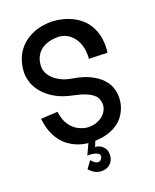

<svg xmlns="http://www.w3.org/2000/svg" viewBox="-134 -644 693 860"><g transform="rotate(-20 213.0 -214.0)"><path d="M202.1 139.2Q183.1 139.2 169.2 131.3Q155.3 123.5 143.1 109.9L168 75.2Q173.3 82 182.1 89.1Q190.9 96.2 199.2 96.2Q208 96.2 214.1 88.9Q220.2 81.5 220.2 74.2Q220.2 66.4 213.4 61.8Q206.5 57.1 197.3 54.9Q188 52.7 178.5 52.2Q168.9 51.8 163.1 51.8L187 1Q176.8 0 161.9 -3.2Q147 -6.3 130.1 -13.7Q113.3 -21 96.2 -33.2Q79.1 -45.4 64.5 -64.5Q49.8 -83.5 39.3 -110.4Q28.8 -137.2 24.9 -173.8L105 -178.2Q108.4 -149.9 117.4 -130.9Q126.5 -111.8 138.4 -99.4Q150.4 -86.9 163.3 -80.1Q176.3 -73.2 187.7 -70.1Q199.2 -66.9 207.3 -66.4Q215.3 -65.9 216.8 -65.9Q237.3 -66.4 254.2 -73Q271 -79.6 282.7 -89.8Q294.4 -100.1 300.8 -113.5Q307.1 -127 307.1 -141.1Q307.1 -153.3 302.7 -165Q298.3 -176.8 286.4 -187.3Q274.4 -197.8 253.7 -206.5Q232.9 -215.3 200.2 -222.2Q147.5 -232.4 113.5 -252.7Q79.6 -272.9 59.6 -297.1Q39.6 -321.3 31.7 -346.2Q23.9 -371.1 23.9 -391.1Q23.9 -420.9 34.2 -451.9Q44.4 -482.9 67.6 -508.5Q90.8 -534.2 128.4 -550.5Q166 -566.9 221.2 -566.9Q273.4 -563.5 314.5 -543Q332 -534.2 348.9 -520.8Q365.7 -507.3 378.9 -487.8Q392.1 -468.3 400.1 -442.1Q408.2 -416 408.2 -381.8Q408.2 -374.5 407.5 -366.5Q406.7 -358.4 405.8 -350.1L317.9 -353Q318.8 -357.4 318.8 -362.1Q318.8 -366.7 318.8 -372.1Q318.8 -397 311.8 -418.7Q304.7 -440.4 291.7 -456.8Q278.8 -473.1 260.3 -482.7Q241.7 -492.2 219.2 -492.2Q193.4 -492.2 172.4 -485.6Q151.4 -479 136.5 -466.3Q121.6 -453.6 113.3 -434.8Q105 -416 105 -391.1Q105 -377 112.1 -362.1Q119.1 -347.2 133.3 -334Q147.5 -320.8 168.2 -310.5Q189 -300.3 216.8 -295.9Q269 -287.1 302 -270.3Q335 -253.4 353.8 -232.4Q372.6 -211.4 379.4 -189Q386.2 -166.5 386.2 -147Q386.2 -135.3 383.8 -120.1Q381.3 -105 374.5 -88.9Q367.7 -72.8 356 -57.1Q344.2 -41.5 325.7 -28.8Q307.1 -16.1 280.8 -7.8Q254.4 0.5 219.2 2L209 27.8Q218.3 27.8 227.3 31.5Q236.3 35.2 243.7 42Q251 48.8 255.4 58.3Q259.8 67.9 259.8 80.1Q259.8 96.2 254.4 107.4Q249 118.7 240.7 125.7Q232.4 132.8 222.2 136Q211.9 139.2 202.1 139.2Z"/></g></svg>

Font: Englebert
Style: Regular
Weight: 400
Designer: Astigmatic (AOETI)
Foundry: Astigmatic (AOETI)
Version: Version 1.000